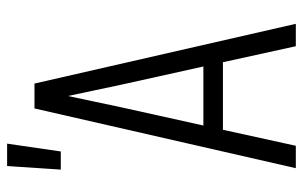

<svg xmlns="http://www.w3.org/2000/svg" viewBox="-176 -676 852 540"><g transform="rotate(-90 250.0 -406.0)"><path d="M47 0 215 -735H285L453 0H390L345 -205H155L110 0ZM333 -260 282 -490Q274 -528 266 -565.5Q258 -603 250 -641Q242 -603 234 -565.5Q226 -528 218 -490L167 -260ZM43 -661 53 -812H116L94 -661Z"/></g></svg>

Font: Iosevka Fixed Light
Style: Regular
Weight: 300
Monospace: yes
Designer: Belleve Invis
Foundry: Belleve Invis
Version: Version 32.3.0